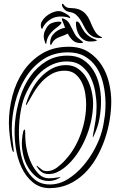

<svg xmlns="http://www.w3.org/2000/svg" viewBox="-20 -974 620 994"><path d="M556 -449Q556 -403 547.5 -351.5Q539 -300 521.5 -250Q504 -200 478 -155Q452 -110 416.5 -75.5Q381 -41 336 -20.5Q291 0 237 0Q187 0 150.5 -29.5Q114 -59 91.5 -107Q69 -155 60.5 -217Q52 -279 58 -343Q64 -407 83.5 -469Q103 -531 137 -579Q171 -627 219 -656.5Q267 -686 329 -686Q378 -686 411 -664Q444 -642 464.5 -608Q485 -574 494 -532.5Q503 -491 503 -452Q503 -405 495 -360.5Q487 -316 467 -274Q461 -260 460.5 -264.5Q460 -269 462 -278Q469 -314 474.5 -349.5Q480 -385 480 -422Q480 -457 473 -498Q466 -539 449 -574Q432 -609 402 -632.5Q372 -656 326 -656Q287 -656 253 -641Q219 -626 191.5 -601Q164 -576 143 -542.5Q122 -509 107 -473Q95 -443 87 -397.5Q79 -352 78 -302Q77 -252 84 -201Q91 -150 110 -110Q129 -70 160 -44.5Q191 -19 238 -19Q287 -19 331 -46.5Q375 -74 410.5 -115.5Q446 -157 471 -204.5Q496 -252 507 -293Q517 -329 522.5 -373.5Q528 -418 525.5 -463.5Q523 -509 511.5 -552Q500 -595 477 -628.5Q454 -662 418.5 -682.5Q383 -703 332 -703Q256 -703 201 -665Q146 -627 110.5 -569Q75 -511 58 -441Q41 -371 41 -307Q41 -277 45 -246.5Q49 -216 51 -196Q52 -188 49.5 -187.5Q47 -187 44 -195Q40 -208 37 -225.5Q34 -243 31.5 -262.5Q29 -282 27.5 -301.5Q26 -321 26 -338Q26 -408 44.5 -478.5Q63 -549 101 -605Q139 -661 197.5 -696.5Q256 -732 336 -732Q396 -732 438 -705Q480 -678 506.5 -636.5Q533 -595 544.5 -545Q556 -495 556 -449ZM462 -440Q462 -397 452 -349.5Q442 -302 422.5 -256.5Q403 -211 375 -171.5Q347 -132 311 -104Q294 -91 274.5 -82Q255 -73 232 -73Q212 -73 198.5 -81.5Q185 -90 175 -105Q167 -116 170 -116Q173 -116 181 -108Q190 -100 199 -94Q208 -88 223 -88Q251 -88 276.5 -107.5Q302 -127 319 -147Q345 -175 365 -209.5Q385 -244 398.5 -281.5Q412 -319 419 -357.5Q426 -396 426 -434Q426 -459 421.5 -489Q417 -519 404.5 -545.5Q392 -572 370.5 -590Q349 -608 315 -608Q278 -608 249 -592Q220 -576 197 -551.5Q174 -527 155.5 -496.5Q137 -466 121 -437Q118 -431 116.5 -430Q115 -429 115 -431Q114 -433 115 -437Q126 -474 145 -510Q164 -546 190.5 -574Q217 -602 250 -619.5Q283 -637 322 -637Q359 -637 386 -617Q413 -597 429.5 -567.5Q446 -538 454 -503.5Q462 -469 462 -440ZM281 -49Q258 -37 232 -37Q196 -37 170 -57Q144 -77 126.5 -106Q109 -135 101 -169Q93 -203 93 -232Q93 -238 94 -250Q95 -262 96.5 -273.5Q98 -285 100.5 -294Q103 -303 107 -303Q111 -303 110.5 -287.5Q110 -272 112 -244Q113 -222 121 -189Q129 -156 144 -125.5Q159 -95 181 -73Q203 -51 232 -51Q257 -51 277 -55Q287 -57 292 -57Q297 -57 281 -49ZM192 -851Q194 -862 205 -875.5Q216 -889 231.5 -899Q247 -909 265 -914Q283 -919 299 -914Q307 -911 315.5 -906.5Q324 -902 330.5 -897.5Q337 -893 340.5 -888.5Q344 -884 343 -881Q342 -879 337.5 -881.5Q333 -884 328 -885Q301 -891 275.5 -887Q250 -883 228 -864Q220 -858 212 -847.5Q204 -837 201 -829Q198 -823 197 -825Q192 -829 191.5 -837.5Q191 -846 192 -851ZM499 -777Q474 -777 458.5 -786Q443 -795 432.5 -809Q422 -823 414 -839.5Q406 -856 396.5 -871Q387 -886 374 -897.5Q361 -909 340 -912Q327 -914 319 -920.5Q311 -927 306.5 -934Q302 -941 301 -947Q300 -953 302 -954Q306 -955 308.5 -951.5Q311 -948 314.5 -944Q318 -940 326 -936Q334 -932 351 -932Q379 -931 396.5 -922Q414 -913 425.5 -899.5Q437 -886 444 -869.5Q451 -853 458.5 -836.5Q466 -820 475.5 -806Q485 -792 502 -784Q507 -782 508.5 -779.5Q510 -777 499 -777ZM410 -755Q410 -752 404.5 -751.5Q399 -751 398 -751Q370 -751 354.5 -767Q339 -783 331 -800Q313 -791 289 -782.5Q265 -774 254 -758Q252 -755 248.5 -748Q245 -741 243 -741Q242 -741 240.5 -744.5Q239 -748 240 -759Q242 -780 253 -793.5Q264 -807 277 -815Q290 -823 301.5 -826.5Q313 -830 317 -830Q311 -846 308 -854Q305 -862 303.5 -865Q302 -868 301.5 -869Q301 -870 301 -873Q299 -877 301.5 -878.5Q304 -880 307 -878Q330 -870 340.5 -850Q351 -830 362 -808Q371 -789 382 -779Q393 -769 410 -756ZM483 -766Q477 -761 467.5 -760Q458 -759 447 -759Q428 -759 414 -768Q400 -777 391 -790.5Q382 -804 377.5 -821Q373 -838 373 -855Q373 -857 374 -860Q375 -863 377 -863Q388 -863 396 -845.5Q404 -828 418 -808Q429 -794 444.5 -784Q460 -774 480 -767H482Q483 -766 483 -766ZM288 -862Q296 -862 297.5 -858Q299 -854 294 -849Q287 -841 276.5 -833.5Q266 -826 255.5 -816.5Q245 -807 235.5 -793.5Q226 -780 221 -759Q220 -754 220 -750.5Q220 -747 217 -747Q215 -747 212 -759Q207 -770 206.5 -783.5Q206 -797 210 -808Q224 -844 244.5 -853Q265 -862 288 -862Z"/></svg>

Font: mr_AkronimG
Style: Regular
Weight: 400
Version: Version 1.002 April 14, 2020